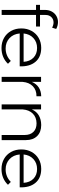

<svg xmlns="http://www.w3.org/2000/svg" viewBox="861 -1650 791 2553"><g transform="rotate(90 1256.5 -373.5)"><path d="M179 -584V-510H333V-457H179V0H112V-457H45V-510H112V-576Q112 -628 134 -667.5Q156 -707 193 -728Q230 -749 273 -749Q322 -749 365 -725L348 -671Q312 -690 278 -690Q236 -690 207.5 -661Q179 -632 179 -584Z M862 -240H425Q432 -156 487 -104.5Q542 -53 623 -53Q673 -53 716 -71Q759 -89 790 -122L828 -84Q790 -43 736.5 -20.5Q683 2 619 2Q543 2 484 -31.5Q425 -65 391.5 -125Q358 -185 358 -262Q358 -338 391.5 -398.5Q425 -459 484 -492.5Q543 -526 617 -526Q739 -526 803 -448.5Q867 -371 862 -240ZM802 -292Q797 -374 747.5 -422.5Q698 -471 618 -471Q539 -471 486 -422Q433 -373 425 -292Z M1260 -526V-463Q1177 -464 1126.5 -414.5Q1076 -365 1069 -280V0H1002V-524H1069V-402Q1095 -462 1143.5 -493.5Q1192 -525 1260 -526Z M1843 -322V0H1775V-306Q1775 -380 1734 -422Q1693 -464 1620 -464Q1539 -463 1490.5 -414Q1442 -365 1435 -282V0H1368V-524H1435V-402Q1462 -463 1514.5 -494Q1567 -525 1642 -526Q1736 -526 1789.5 -471.5Q1843 -417 1843 -322Z M2471 -240H2034Q2041 -156 2096 -104.5Q2151 -53 2232 -53Q2282 -53 2325 -71Q2368 -89 2399 -122L2437 -84Q2399 -43 2345.5 -20.5Q2292 2 2228 2Q2152 2 2093 -31.5Q2034 -65 2000.5 -125Q1967 -185 1967 -262Q1967 -338 2000.5 -398.5Q2034 -459 2093 -492.5Q2152 -526 2226 -526Q2348 -526 2412 -448.5Q2476 -371 2471 -240ZM2411 -292Q2406 -374 2356.5 -422.5Q2307 -471 2227 -471Q2148 -471 2095 -422Q2042 -373 2034 -292Z"/></g></svg>

Font: Gontserrat Light
Style: Regular
Weight: 300
Designer: Julieta Ulanovsky
Foundry: Julieta Ulanovsky
Version: Version 6.001